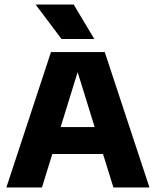

<svg xmlns="http://www.w3.org/2000/svg" viewBox="-20 -824 685 844"><path d="M8 0 204 -595H440.5L637 0H478.5L313.5 -532H329L164.5 0ZM157 -147 191 -265.5H453L487 -147ZM250.5 -652.5 136.5 -804H304L394.5 -652.5Z"/></svg>

Font: Encode Sans SC
Style: Bold
Weight: 700
Version: Version 3.002